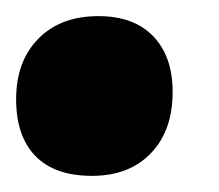

<svg xmlns="http://www.w3.org/2000/svg" viewBox="-21 -209 271 238"><path d="M101 -189Q145 -189 169 -164Q193 -139 193 -95Q193 -47 166 -19Q139 9 93 9Q47 9 23 -15.5Q-1 -40 -1 -86Q-1 -133 26.5 -161Q54 -189 101 -189Z"/></svg>

Font: Alegreya Sans SC Black
Style: Italic
Weight: 900
Italic angle: -7°
Designer: Juan Pablo del Peral
Foundry: Huerta Tipografica
Version: Version 2.007